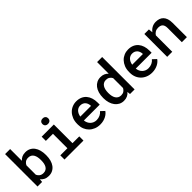

<svg xmlns="http://www.w3.org/2000/svg" viewBox="230 -1940 3140 3140"><g transform="rotate(-45 1800.5 -370.0)"><path d="M540 -258.3Q540 -199.7 526.6 -150.6Q513.2 -101.6 486.8 -65.9Q460.4 -30.3 421.9 -10.3Q383.3 9.8 333 9.8Q284.7 9.8 249.3 -7.3Q213.9 -24.4 188.5 -56.6L183.1 0H77.1V-750H193.8V-478Q218.8 -506.8 252.4 -522.5Q286.1 -538.1 332 -538.1Q382.8 -538.1 421.6 -518.3Q460.4 -498.5 486.8 -462.9Q513.2 -427.2 526.6 -377.7Q540 -328.1 540 -268.6ZM423.3 -268.6Q423.3 -303.7 417.2 -335.2Q411.1 -366.7 397.2 -390.6Q383.3 -414.6 359.9 -428.5Q336.4 -442.4 302.2 -442.4Q260.7 -442.4 234.4 -423.3Q208 -404.3 193.8 -373.5V-155.3Q208 -124.5 234.6 -105Q261.2 -85.4 303.2 -85.4Q336.4 -85.4 359.4 -98.9Q382.3 -112.3 396.5 -135.7Q410.6 -159.2 417 -190.7Q423.3 -222.2 423.3 -258.3Z M701.2 -528.3H982.9V-96.7H1139.6V0H701.2V-96.7H865.2V-431.2H701.2ZM855.5 -665Q855.5 -692.4 873 -710.2Q890.6 -728 922.4 -728Q954.6 -728 972.4 -710.2Q990.2 -692.4 990.2 -665Q990.2 -637.7 972.4 -619.9Q954.6 -602.1 922.4 -602.1Q890.6 -602.1 873 -619.9Q855.5 -637.7 855.5 -665Z M1522 9.8Q1463.4 9.8 1415 -9.8Q1366.7 -29.3 1332.3 -63.5Q1297.9 -97.7 1278.8 -144.3Q1259.8 -190.9 1259.8 -245.1V-265.1Q1259.8 -328.1 1280 -378.4Q1300.3 -428.7 1334.2 -464.4Q1368.2 -500 1413.3 -519Q1458.5 -538.1 1508.3 -538.1Q1565.9 -538.1 1609.9 -518.8Q1653.8 -499.5 1683.3 -464.6Q1712.9 -429.7 1728 -381.8Q1743.2 -334 1743.2 -276.9V-227.5H1377Q1379.9 -196.8 1392.1 -170.4Q1404.3 -144 1424.1 -124.8Q1443.8 -105.5 1470.5 -94.5Q1497.1 -83.5 1528.8 -83.5Q1573.2 -83.5 1610.6 -101.1Q1647.9 -118.7 1671.4 -149.4L1734.9 -89.8Q1722.2 -70.8 1702.1 -53Q1682.1 -35.2 1655.3 -21.2Q1628.4 -7.3 1595 1.2Q1561.5 9.8 1522 9.8ZM1507.8 -443.8Q1483.4 -443.8 1462.4 -435.1Q1441.4 -426.3 1424.8 -409.4Q1408.2 -392.6 1396.7 -368.4Q1385.3 -344.2 1380.4 -313.5H1627.9V-322.3Q1626.5 -345.7 1618.9 -367.4Q1611.3 -389.2 1596.7 -406.2Q1582 -423.3 1559.8 -433.6Q1537.6 -443.8 1507.8 -443.8Z M1860.4 -268.1Q1860.4 -328.1 1875 -377.9Q1889.6 -427.7 1917 -463.4Q1944.3 -499 1983.2 -518.6Q2022 -538.1 2070.3 -538.1Q2113.8 -538.1 2147 -523.2Q2180.2 -508.3 2205.1 -480.5V-750H2322.3V0H2216.3L2210.4 -53.7Q2185.5 -22.9 2150.6 -6.6Q2115.7 9.8 2069.3 9.8Q2021.5 9.8 1982.9 -10.5Q1944.3 -30.8 1917.2 -66.4Q1890.1 -102.1 1875.2 -151.1Q1860.4 -200.2 1860.4 -257.8ZM1977.1 -257.8Q1977.1 -222.2 1983.9 -190.9Q1990.7 -159.7 2005.6 -136.2Q2020.5 -112.8 2043.7 -99.4Q2066.9 -85.9 2099.1 -85.9Q2139.2 -85.9 2164.6 -103.3Q2189.9 -120.6 2205.1 -149.9V-379.4Q2189.9 -408.2 2164.3 -425.3Q2138.7 -442.4 2100.1 -442.4Q2067.4 -442.4 2044.2 -428.7Q2021 -415 2006.1 -391.1Q1991.2 -367.2 1984.1 -335.4Q1977.1 -303.7 1977.1 -268.1Z M2722.2 9.8Q2663.6 9.8 2615.2 -9.8Q2566.9 -29.3 2532.5 -63.5Q2498 -97.7 2479 -144.3Q2460 -190.9 2460 -245.1V-265.1Q2460 -328.1 2480.2 -378.4Q2500.5 -428.7 2534.4 -464.4Q2568.4 -500 2613.5 -519Q2658.7 -538.1 2708.5 -538.1Q2766.1 -538.1 2810.1 -518.8Q2854 -499.5 2883.5 -464.6Q2913.1 -429.7 2928.2 -381.8Q2943.4 -334 2943.4 -276.9V-227.5H2577.1Q2580.1 -196.8 2592.3 -170.4Q2604.5 -144 2624.3 -124.8Q2644 -105.5 2670.7 -94.5Q2697.3 -83.5 2729 -83.5Q2773.4 -83.5 2810.8 -101.1Q2848.1 -118.7 2871.6 -149.4L2935.1 -89.8Q2922.4 -70.8 2902.3 -53Q2882.3 -35.2 2855.5 -21.2Q2828.6 -7.3 2795.2 1.2Q2761.7 9.8 2722.2 9.8ZM2708 -443.8Q2683.6 -443.8 2662.6 -435.1Q2641.6 -426.3 2625 -409.4Q2608.4 -392.6 2596.9 -368.4Q2585.4 -344.2 2580.6 -313.5H2828.1V-322.3Q2826.7 -345.7 2819.1 -367.4Q2811.5 -389.2 2796.9 -406.2Q2782.2 -423.3 2760 -433.6Q2737.8 -443.8 2708 -443.8Z M3181.6 -528.3 3189 -455.1Q3217.8 -494.6 3258.5 -516.4Q3299.3 -538.1 3349.1 -538.1Q3389.6 -538.1 3423.1 -526.4Q3456.5 -514.6 3480.7 -489.7Q3504.9 -464.8 3518.3 -425.3Q3531.7 -385.7 3531.7 -330.1V0H3415V-328.1Q3415 -360.8 3407.5 -382.8Q3399.9 -404.8 3386 -418Q3372.1 -431.2 3352.1 -436.8Q3332 -442.4 3306.6 -442.4Q3268.1 -442.4 3239.5 -425.3Q3210.9 -408.2 3193.4 -378.9V0H3076.2V-528.3Z"/></g></svg>

Font: TypoPRO Roboto Mono
Style: Regular
Weight: 500
Designer: Google
Version: Version 2.000986; 2015; ttfautohint (v1.3)